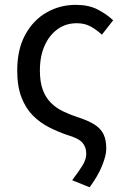

<svg xmlns="http://www.w3.org/2000/svg" viewBox="-20 -577 523 798"><path d="M352.4 201.4 279.9 172Q308.3 134.8 323.4 110Q338.5 85.2 338.5 61.7Q338.5 35 322.9 16.4Q307.2 -2.1 259.2 -16.1Q221.4 -28.9 184.3 -47.7Q147.1 -66.5 117.1 -96.4Q87.1 -126.2 69.4 -171.9Q51.6 -217.5 51.6 -284Q51.6 -372 85 -432.8Q118.4 -493.7 173.6 -525.2Q228.9 -556.8 294.7 -556.8Q348.3 -556.8 385.3 -537.8Q422.3 -518.9 450.3 -492.7L403.5 -432.8Q380.2 -454.3 355.8 -467.4Q331.4 -480.5 299 -480.5Q254 -480.5 219.5 -455.8Q185 -431.1 165.4 -387.2Q145.8 -343.3 145.8 -284Q145.8 -236 157.9 -203.5Q170.1 -171.1 191.6 -149.7Q213 -128.3 240.8 -114.9Q268.6 -101.4 299.9 -90.8Q345.1 -76.7 371.8 -60Q398.4 -43.3 410 -19.7Q421.7 3.9 421.7 41.6Q421.7 69.1 404.2 112.1Q386.7 155.2 352.4 201.4Z"/></svg>

Font: Noto Sans HK Thin
Style: Regular
Weight: 100
Designer: Ryoko NISHIZUKA 西塚涼子 (kana, bopomofo & ideographs); Paul D. Hunt (Latin, Greek & Cyrillic); Sandoll Communications 산돌커뮤니
Foundry: Adobe
Version: Version 2.004-H2;hotconv 1.0.118;makeotfexe 2.5.65603